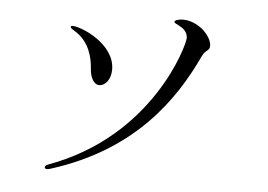

<svg xmlns="http://www.w3.org/2000/svg" viewBox="-48 -737 1097 786"><g transform="rotate(5 500.0 -344.0)"><path d="M172 -15C176 -15 177 -15 187 -18C525 -125 676 -345 763 -531C777 -560 793 -553 793 -576C793 -605 764 -635 749 -646C716 -670 688 -673 674 -673C657 -673 639 -668 639 -661C639 -657 647 -653 661 -646C673 -640 695 -626 695 -599C695 -568 590 -185 175 -34C165 -30 162 -26 162 -21C162 -17 167 -15 172 -15ZM355 -376C379 -376 402 -403 402 -444C402 -549 262 -608 225 -608C220 -608 218 -606 218 -603C218 -596 237 -588 246 -581C296 -545 312 -488 315 -439C317 -407 331 -376 355 -376Z"/></g></svg>

Font: Shippori Mincho OTF
Style: Regular
Weight: 400
Designer: FONTDASU
Foundry: FONTDASU / Google Inc. / but / Adobe
Version: Version 3.300;hotconv 1.0.109;makeotfexe 2.5.65596